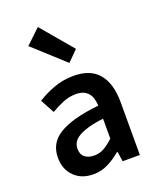

<svg xmlns="http://www.w3.org/2000/svg" viewBox="-150 -893 815 995"><g transform="rotate(-20 258.0 -396.0)"><path d="M271 -573 101 -728 181 -804 328 -630ZM192 12Q127 12 87 -27.5Q47 -67 47 -132Q47 -171 63.5 -201.5Q80 -232 115.5 -254Q151 -276 205.5 -291Q260 -306 336 -314Q335 -333 330.5 -350.5Q326 -368 315.5 -381.5Q305 -395 288 -402.5Q271 -410 246 -410Q210 -410 175.5 -396Q141 -382 108 -362L66 -439Q107 -465 158 -484Q209 -503 268 -503Q360 -503 405.5 -448.5Q451 -394 451 -291V0H356L348 -54H344Q311 -26 273.5 -7Q236 12 192 12ZM229 -78Q259 -78 283.5 -92Q308 -106 336 -132V-242Q286 -236 252 -226Q218 -216 197 -203.5Q176 -191 167 -175Q158 -159 158 -141Q158 -108 178 -93Q198 -78 229 -78Z"/></g></svg>

Font: TypoPRO Source Sans Pro
Style: Regular
Weight: 600
Designer: Paul D. Hunt
Foundry: Adobe Systems Incorporated
Version: Version 2.020;PS 2.000;hotconv 1.0.86;makeotf.lib2.5.63406